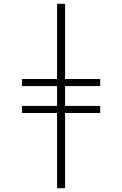

<svg xmlns="http://www.w3.org/2000/svg" viewBox="-20 -843 640 1006"><path d="M279 143V-251H95V-288H279V-392H95V-429H279V-823H321V-429H505V-392H321V-288H505V-251H321V143Z"/></svg>

Font: Iosevka Extralight Extended
Style: Regular
Weight: 200
Width: 7
Monospace: yes
Designer: Belleve Invis
Foundry: Belleve Invis
Version: Version 32.5.0; ttfautohint (v1.8.4)